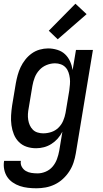

<svg xmlns="http://www.w3.org/2000/svg" viewBox="-31 -788 551 1031"><path d="M165 223Q142 223 119.5 220.5Q97 218 76 211Q55 204 37 191.5Q19 179 7.5 161.5Q-4 144 -8.5 121.5Q-13 99 -9 76H81Q78 93 86 107.5Q94 122 107.5 130Q121 138 137.5 140.5Q154 143 171 143Q193 143 215 133.5Q237 124 252 106Q267 88 275 66Q283 44 287 22L304 -81Q294 -61 279 -44Q264 -27 245 -15Q226 -3 205 2.5Q184 8 163 8Q136 8 112 0Q88 -8 70.5 -25.5Q53 -43 43.5 -66.5Q34 -90 30.5 -115.5Q27 -141 28.5 -167.5Q30 -194 34 -221L54 -341Q58 -363 64 -385Q70 -407 80 -428Q90 -449 105 -468Q120 -487 139.5 -501Q159 -515 182 -521.5Q205 -528 227 -528Q252 -528 276.5 -520.5Q301 -513 318 -497Q335 -481 345 -459Q355 -437 359 -412L377 -520H468L376 36Q372 60 364 84.5Q356 109 341.5 131.5Q327 154 307 172.5Q287 191 263 202.5Q239 214 214 218.5Q189 223 165 223ZM201 -72Q223 -72 244.5 -79Q266 -86 282.5 -102Q299 -118 308 -139Q317 -160 321 -182L341 -302Q343 -318 344.5 -335Q346 -352 344 -368Q342 -384 337 -399Q332 -414 321.5 -425.5Q311 -437 296 -442.5Q281 -448 265 -448Q242 -448 219.5 -439Q197 -430 180.5 -412Q164 -394 155.5 -372Q147 -350 143 -327L123 -207Q120 -192 119 -176Q118 -160 120.5 -144.5Q123 -129 129 -115.5Q135 -102 145.5 -91.5Q156 -81 171 -76.5Q186 -72 201 -72ZM279 -577 231 -623 374 -768 434 -712Z"/></svg>

Font: Iosevka Term Curly Medium
Style: Italic
Weight: 500
Italic angle: -9°
Designer: Belleve Invis
Foundry: Belleve Invis
Version: Version 32.3.0